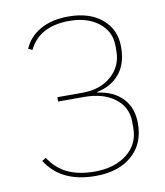

<svg xmlns="http://www.w3.org/2000/svg" viewBox="-81 -778 738 857"><g transform="rotate(-10 287.5 -349.0)"><path d="M283.2 12.2Q127.9 12.2 60.1 -95.2L78.1 -106Q110.8 -55.2 161.1 -31.5Q211.4 -7.8 283.2 -7.8Q373.5 -7.8 429.7 -52Q485.8 -96.2 485.8 -168.9V-196.8Q485.8 -263.7 433.3 -304Q380.9 -344.2 292 -344.2H175.8V-363.8H290Q370.1 -363.8 420.7 -408Q471.2 -452.1 471.2 -521V-544.9Q471.2 -609.4 419.9 -649.7Q368.7 -689.9 287.1 -689.9Q151.4 -689.9 103 -590.8L85 -599.1Q106.4 -650.4 158.4 -680.2Q210.4 -710 287.1 -710Q381.8 -710 438.5 -662.4Q495.1 -614.7 495.1 -535.2Q495.1 -459.5 457.3 -414.1Q419.4 -368.7 355 -356V-353Q427.2 -343.8 468.5 -300.5Q509.8 -257.3 509.8 -186Q509.8 -93.8 448.7 -40.8Q387.7 12.2 283.2 12.2Z"/></g></svg>

Font: Anuphan Thin
Style: Regular
Weight: 250
Designer: Mike Abbink, Paul van der Laan, Pieter van Rosmalen, Mint Tantisuwanna
Foundry: Bold Monday; Cadson Demak
Version: Version 3.002;hotconv 1.0.109;makeotfexe 2.5.65596